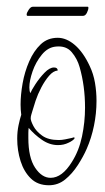

<svg xmlns="http://www.w3.org/2000/svg" viewBox="-20 -514 312 569"><path d="M125 35Q92 35 71.5 15Q51 -5 41 -36.5Q31 -68 31 -103Q31 -124 35 -143Q39 -162 43 -174Q42 -181 41.5 -188.5Q41 -196 41 -204Q41 -233 47 -267Q53 -301 66.5 -332Q80 -363 100.5 -382.5Q121 -402 151 -402Q177 -402 202 -380.5Q227 -359 246 -318Q257 -295 261.5 -268.5Q266 -242 266 -215Q266 -178 258.5 -141.5Q251 -105 237 -73Q227 -50 210.5 -24.5Q194 1 173 18Q152 35 125 35ZM130 13Q164 13 193 -34Q214 -67 223 -109.5Q232 -152 232 -195Q232 -227 228 -257Q224 -287 216 -315Q209 -340 192.5 -359.5Q176 -379 146 -376Q122 -374 104 -352Q86 -330 76.5 -302.5Q67 -275 67 -255Q67 -244 70 -238Q73 -246 85 -264.5Q97 -283 112 -298.5Q127 -314 140 -314Q151 -314 151 -305Q138 -304 125.5 -289.5Q113 -275 102.5 -255Q92 -235 85.5 -215.5Q79 -196 76 -185Q75 -181 73 -175Q71 -169 71 -163Q71 -156 79 -140.5Q87 -125 105 -112Q123 -99 154 -99Q163 -99 173 -101Q183 -103 192 -105L199 -107Q201 -107 201 -105Q201 -102 194.5 -97.5Q188 -93 183 -91Q169 -84 152 -84Q127 -84 104.5 -99.5Q82 -115 65 -135Q64 -127 64 -119.5Q64 -112 64 -105Q64 -47 84 -17Q104 13 130 13ZM62 -467Q59 -467 59 -471Q59 -476 65 -485Q71 -494 77 -494H240Q242 -494 242 -491Q242 -485 237.5 -476Q233 -467 226 -467Z"/></svg>

Font: Inspiration
Style: Regular
Weight: 400
Designer: Robert E. Leuschke
Foundry: Robert E. Leuschke
Version: Version 2.010; ttfautohint (v1.8.3)